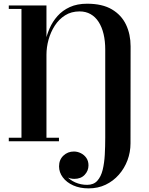

<svg xmlns="http://www.w3.org/2000/svg" viewBox="-20 -780 825 1060"><path d="M469 260Q421 260 384.2 243.5Q347.5 227 326.8 199.2Q306 171.5 306 138.5Q306 102 330 79.2Q354 56.5 388 56.5Q408 56.5 426.5 65.8Q445 75 456.8 92Q468.5 109 468.5 133Q468.5 163 447.5 185.2Q426.5 207.5 390 207.5Q368 207.5 349.2 197.5Q330.5 187.5 318.8 171.8Q307 156 307 138.5H326.5Q326.5 167 345.8 190.2Q365 213.5 395.5 227Q426 240.5 461 240.5Q497 240.5 517.2 218Q537.5 195.5 546.8 157.8Q556 120 558.5 73.8Q561 27.5 561 -20V-506Q561 -553.5 551.8 -592.2Q542.5 -631 524.5 -659Q506.5 -687 480 -702Q453.5 -717 419.5 -717Q373.5 -717 339.2 -695.2Q305 -673.5 282.2 -638Q259.5 -602.5 248 -560.8Q236.5 -519 236.5 -478H223Q223 -510.5 230.2 -548.2Q237.5 -586 253.8 -623.2Q270 -660.5 297.5 -691.5Q325 -722.5 365.5 -741Q406 -759.5 461 -759.5Q545 -759.5 597.8 -728.2Q650.5 -697 675.8 -643.8Q701 -590.5 701 -524.5L700.5 11.5Q700.5 60 683.8 104.8Q667 149.5 636.2 184.5Q605.5 219.5 563.2 239.8Q521 260 469 260ZM28.5 0V-19.5H305.5V0ZM98.5 0V-730.5H28.5V-750H236.5V0Z"/></svg>

Font: Bodoni Moda 11pt
Style: Bold
Weight: 700
Designer: Owen Earl
Foundry: indestructible type
Version: Version 2.004